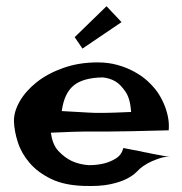

<svg xmlns="http://www.w3.org/2000/svg" viewBox="-20 -694 593 624"><path d="M268.6 -157.2Q295.9 -157.2 319.3 -163.1Q338.9 -168 356.9 -179.2Q375 -190.4 380.9 -212.9Q400.4 -209 414.1 -206.5Q427.7 -204.1 437.5 -202.1Q448.2 -199.2 456.1 -198.2Q463.9 -196.3 474.6 -194.3Q484.4 -192.4 498.5 -189.9Q512.7 -187.5 532.2 -183.6Q517.6 -185.5 502.4 -180.7Q487.3 -175.8 473.6 -169.9Q458 -163.1 444.3 -153.3Q435.5 -147.5 424.3 -135.7Q413.1 -124 392.6 -113.3Q372.1 -102.5 338.4 -95.2Q304.7 -87.9 252 -89.8Q188.5 -91.8 145.5 -112.8Q102.5 -133.8 76.2 -164.6Q49.8 -195.3 38.1 -231.4Q26.4 -267.6 25.4 -298.8Q24.4 -330.1 43.9 -364.3Q63.5 -398.4 99.1 -426.8Q134.8 -455.1 185.5 -473.1Q236.3 -491.2 296.9 -491.2Q332 -491.2 361.8 -482.9Q391.6 -474.6 416.5 -460.9Q441.4 -447.3 460 -430.2Q478.5 -413.1 491.2 -395.5Q503.9 -377 512.7 -356.4Q520.5 -338.9 525.4 -316.4Q530.3 -293.9 528.3 -270.5Q454.1 -268.6 408.7 -267.6Q363.3 -266.6 337.9 -266.6H293.9H260.7Q243.2 -266.6 214.8 -265.6Q186.5 -264.6 145.5 -262.7Q150.4 -223.6 170.4 -202.6Q190.4 -181.6 212.9 -170.9Q238.3 -159.2 268.6 -157.2ZM180.7 -333Q211.9 -331.1 232.9 -330.1Q253.9 -329.1 267.6 -328.1Q282.2 -327.1 291 -327.1H315.4Q339.8 -327.1 406.2 -330.1Q403.3 -373 388.2 -395.5Q373 -418 356.4 -428.7Q336.9 -440.4 313.5 -442.4Q250 -441.4 219.2 -416Q188.5 -390.6 180.7 -333ZM222.7 -573.2 326.2 -673.8 375 -622.1 248 -536.1Z"/></svg>

Font: Irish Growler
Style: Regular
Weight: 400
Designer: Squid
Foundry: Font Diner, Inc DBA Sideshow
Version: Version 1.000